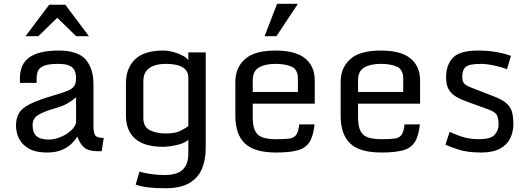

<svg xmlns="http://www.w3.org/2000/svg" viewBox="-20 -794 2785 1013"><path d="M227.1 10.7Q169.9 10.7 134 -9Q98.1 -28.8 81.3 -61.3Q64.5 -93.8 64.5 -130.9Q64.5 -169.9 79.8 -196.5Q95.2 -223.1 137.9 -244.9Q180.7 -266.6 263.2 -290.5Q306.2 -303.2 332 -313Q357.9 -322.8 369.6 -337.9Q381.3 -353 381.3 -381.3Q381.3 -402.3 374.8 -419.4Q368.2 -436.5 347.9 -446.8Q327.6 -457 286.1 -457Q234.4 -457 210.4 -446.3Q186.5 -435.5 179.9 -418.2Q173.3 -400.9 173.3 -379.9V-356.9H85V-380.4Q85 -457 136.2 -492.2Q187.5 -527.3 289.1 -527.3Q391.6 -527.3 432.4 -479.5Q473.1 -431.6 473.1 -351.6V-130.9Q473.1 -89.8 483.6 -78.1Q494.1 -66.4 527.3 -66.4L516.6 3.9H498Q446.3 3.9 423.3 -16.4Q400.4 -36.6 388.7 -73.2Q377.4 -55.7 357.7 -36.1Q337.9 -16.6 306.4 -2.9Q274.9 10.7 227.1 10.7ZM238.3 -57.6Q266.1 -57.6 296.4 -69.6Q326.7 -81.5 350.3 -101.3Q374 -121.1 381.3 -145V-281.2Q370.6 -270.5 344 -253.2Q317.4 -235.8 268.1 -221.7Q208 -204.6 179.9 -186.5Q151.9 -168.5 151.9 -133.8Q151.9 -94.7 172.1 -76.2Q192.4 -57.6 238.3 -57.6ZM114.7 -603 239.3 -769H324.7L449.2 -603H381.8L282.2 -700.2L182.1 -603Z M852.1 199.2Q799.8 199.2 762.2 194.8Q724.6 190.4 695.8 179.7L716.3 110.8Q737.3 118.7 774.4 124Q811.5 129.4 847.7 129.4Q914.6 129.4 944.1 101.1Q973.6 72.8 973.6 15.1V-56.6Q959 -43 934.3 -34.9Q909.7 -26.9 884.3 -23.2Q858.9 -19.5 840.8 -19.5Q741.7 -19.5 693.1 -62Q644.5 -104.5 644.5 -185.1V-355.5Q644.5 -433.6 692.1 -480.5Q739.7 -527.3 840.8 -527.3Q867.2 -527.3 895.3 -519.5Q923.3 -511.7 944.8 -500Q966.3 -488.3 973.6 -476.1V-517.6H1065.4V-12.2Q1065.4 48.3 1045.7 96.2Q1025.9 144 979.2 171.6Q932.6 199.2 852.1 199.2ZM855 -89.8Q906.2 -89.8 934.6 -105Q962.9 -120.1 973.6 -128.9V-385.7Q973.6 -419.4 944.6 -438.2Q915.5 -457 854.5 -457Q800.3 -457 768.3 -435.1Q736.3 -413.1 736.3 -365.2V-170.9Q736.3 -124.5 770.5 -107.2Q804.7 -89.8 855 -89.8Z M1221.7 -182.6V-362.8Q1221.7 -436 1272 -481.7Q1322.3 -527.3 1433.6 -527.3Q1540 -527.3 1590.3 -485.6Q1640.6 -443.8 1640.6 -370.1V-247.1H1313.5V-174.3Q1313.5 -111.3 1338.6 -85.4Q1363.8 -59.6 1437 -59.6Q1480.5 -59.6 1505.6 -62.7Q1530.8 -65.9 1542.7 -82.3Q1554.7 -98.6 1558.6 -137.7H1639.6Q1633.3 -76.7 1613 -44.7Q1592.8 -12.7 1550.8 -1Q1508.8 10.7 1437 10.7Q1321.3 10.7 1271.5 -37.6Q1221.7 -85.9 1221.7 -182.6ZM1551.8 -309.1V-379.9Q1551.8 -426.8 1519.3 -441.9Q1486.8 -457 1433.6 -457Q1378.9 -457 1346.2 -438Q1313.5 -418.9 1313.5 -371.1V-309.1ZM1441.9 -773.9H1551.8L1438.5 -603H1376Z M1777.3 -182.6V-362.8Q1777.3 -436 1827.6 -481.7Q1877.9 -527.3 1989.3 -527.3Q2095.7 -527.3 2146 -485.6Q2196.3 -443.8 2196.3 -370.1V-247.1H1869.1V-174.3Q1869.1 -111.3 1894.3 -85.4Q1919.4 -59.6 1992.7 -59.6Q2036.1 -59.6 2061.3 -62.7Q2086.4 -65.9 2098.4 -82.3Q2110.4 -98.6 2114.3 -137.7H2195.3Q2189 -76.7 2168.7 -44.7Q2148.4 -12.7 2106.4 -1Q2064.5 10.7 1992.7 10.7Q1877 10.7 1827.1 -37.6Q1777.3 -85.9 1777.3 -182.6ZM2107.4 -309.1V-379.9Q2107.4 -426.8 2075 -441.9Q2042.5 -457 1989.3 -457Q1934.6 -457 1901.9 -438Q1869.1 -418.9 1869.1 -371.1V-309.1Z M2330.1 -31.2 2352.5 -98.6Q2369.6 -89.4 2411.6 -74.5Q2453.6 -59.6 2506.3 -59.6Q2567.4 -59.6 2588.9 -82Q2610.4 -104.5 2610.4 -137.2Q2610.4 -167.5 2602.3 -185.1Q2594.2 -202.6 2557.6 -216.3L2434.6 -261.2Q2378.4 -281.7 2356 -309.6Q2333.5 -337.4 2333.5 -385.7Q2333.5 -451.2 2369.6 -489.3Q2405.8 -527.3 2501.5 -527.3Q2556.2 -527.3 2601.8 -518.8Q2647.5 -510.3 2675.8 -499L2654.8 -428.7Q2640.1 -435.1 2616.2 -441.4Q2592.3 -447.8 2566.4 -452.4Q2540.5 -457 2518.6 -457Q2455.6 -457 2437.3 -441.2Q2418.9 -425.3 2418.9 -390.1Q2418.9 -366.2 2428 -354.7Q2437 -343.3 2463.4 -333L2585 -285.6Q2628.4 -269 2650.6 -250.2Q2672.9 -231.4 2680.7 -205.1Q2688.5 -178.7 2688.5 -138.2Q2688.5 -97.7 2671.6 -63.7Q2654.8 -29.8 2617.4 -9.5Q2580.1 10.7 2518.6 10.7Q2446.3 10.7 2397 -5.4Q2347.7 -21.5 2330.1 -31.2Z"/></svg>

Font: Monda
Style: Regular
Weight: 400
Designer: Vernon Adams
Foundry: Vernon Adams
Version: Version 2.100; ttfautohint (v1.8.3)